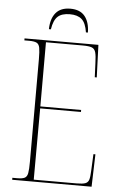

<svg xmlns="http://www.w3.org/2000/svg" viewBox="-59 -924 608 966"><g transform="rotate(5 245.0 -441.5)"><path d="M40 0V-10H65Q90 -10 102 -16Q114 -22 117.5 -40.5Q121 -59 121 -98V-616Q121 -655 117.5 -673.5Q114 -692 102 -698Q90 -704 65 -704H40V-714H413L419 -550H409L406 -621Q405 -658 400 -675.5Q395 -693 380.5 -698.5Q366 -704 335 -704H149V-380H355V-370H149L148 -10H364Q394 -10 408 -15Q422 -20 426.5 -34.5Q431 -49 432 -79L436 -164H446L441 0ZM158 -771Q159 -824 183.5 -853.5Q208 -883 257 -883Q306 -883 330 -853.5Q354 -824 355 -771H345Q338 -818 317 -836.5Q296 -855 257 -855Q216 -855 195.5 -836Q175 -817 168 -771Z"/></g></svg>

Font: Noto Serif Display Condensed Thin
Style: Regular
Weight: 100
Width: 3
Designer: Monotype Design Team
Foundry: Monotype Imaging Inc.
Version: Version 2.009